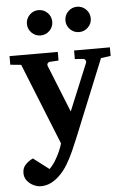

<svg xmlns="http://www.w3.org/2000/svg" viewBox="-62 -768 690 1043"><g transform="rotate(-5 283.0 -246.0)"><path d="M557.1 -440.9 503.9 -434.1 331.1 -9.8Q318.8 20 302.7 56.2Q286.6 92.3 265.9 127Q245.1 161.6 217.8 187Q196.8 207 172.1 219Q147.5 231 118.2 231Q98.6 231 77.9 220.9Q57.1 210.9 43.2 192.9Q29.3 174.8 29.8 150.9Q29.8 123 48.1 104.7Q66.4 86.4 87.9 77.1L172.9 142.1Q190.9 125 206.1 100.1Q221.2 75.2 231.9 50.5Q242.7 25.9 247.1 8.8L68.8 -435.1L9.8 -440.9V-487.8H272.9V-440.9L227.1 -438Q217.8 -437.5 213.1 -430.9Q208.5 -424.3 211.9 -416L314.9 -159.2L420.9 -416Q423.8 -423.3 418.9 -430.4Q414.1 -437.5 405.8 -438L361.8 -440.9V-487.8H557.1ZM467.3 -653.8Q467.3 -625.5 447 -605.2Q426.8 -585 397.9 -585Q369.6 -585 349.4 -605.2Q329.1 -625.5 329.1 -653.8Q329.1 -682.6 349.4 -702.9Q369.6 -723.1 397.9 -723.1Q426.8 -723.1 447 -702.9Q467.3 -682.6 467.3 -653.8ZM257.3 -653.8Q257.3 -625.5 237.1 -605.2Q216.8 -585 188 -585Q159.7 -585 139.4 -605.2Q119.1 -625.5 119.1 -653.8Q119.1 -682.6 139.4 -702.9Q159.7 -723.1 188 -723.1Q216.8 -723.1 237.1 -702.9Q257.3 -682.6 257.3 -653.8Z"/></g></svg>

Font: Charis
Style: Bold
Weight: 700
Designer: Walt Agee, Miriam Martin, Annie Olsen, Victor Gaultney, Lorna Priest, Alan Ward, Bob Hallissy, Martin Hosken, Sharon Cor
Foundry: SIL Global
Version: Version 7.000